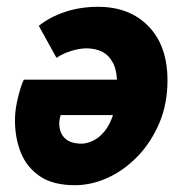

<svg xmlns="http://www.w3.org/2000/svg" viewBox="-20 -532 542 564"><path d="M200 12Q136 12 97.5 -14Q59 -40 41.5 -83Q24 -126 24 -178Q24 -203 29 -228Q34 -253 40 -272Q46 -291 50 -298H352L340 -194H158Q157 -189 155.5 -183Q154 -177 154 -170Q154 -153 160.5 -139.5Q167 -126 181.5 -118Q196 -110 220 -110Q234 -110 252 -118Q270 -126 286.5 -145.5Q303 -165 313.5 -198.5Q324 -232 324 -284Q324 -325 311.5 -348Q299 -371 279 -380.5Q259 -390 234 -390Q213 -390 188 -382Q163 -374 146 -362L94 -456Q126 -482 171 -497Q216 -512 268 -512Q361 -512 416.5 -454.5Q472 -397 472 -296Q472 -227 448 -170.5Q424 -114 384.5 -73Q345 -32 297 -10Q249 12 200 12Z"/></svg>

Font: Source Sans 3 Black
Style: Italic
Weight: 900
Italic angle: -11°
Designer: Paul D. Hunt
Foundry: Adobe
Version: Version 3.052;hotconv 1.1.0;makeotfexe 2.6.0